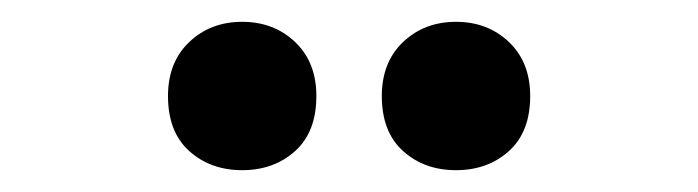

<svg xmlns="http://www.w3.org/2000/svg" viewBox="-20 -772 640 176"><path d="M398 -616Q369 -616 349.5 -633.5Q330 -651 330 -684Q330 -715 349.5 -733.5Q369 -752 398 -752Q427 -752 446.5 -733.5Q466 -715 466 -684Q466 -651 446.5 -633.5Q427 -616 398 -616ZM202 -616Q173 -616 153.5 -633.5Q134 -651 134 -684Q134 -715 153.5 -733.5Q173 -752 202 -752Q231 -752 250.5 -733.5Q270 -715 270 -684Q270 -651 250.5 -633.5Q231 -616 202 -616Z"/></svg>

Font: Kufam
Style: Bold
Weight: 700
Designer: Wael Morcos, Artur Schmal
Foundry: Original Type
Version: Version 1.300; ttfautohint (v1.8.3)